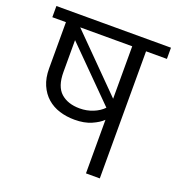

<svg xmlns="http://www.w3.org/2000/svg" viewBox="-128 -726 757 822"><g transform="rotate(20 251.0 -315.0)"><path d="M512 -579H417V0H354V-244Q337 -227 305 -213Q273 -199 229 -199Q192 -199 160 -209Q128 -219 104 -240Q80 -261 66 -293Q52 -325 52 -368V-579H-10V-630H512ZM115 -375Q115 -309 147 -280.5Q179 -252 233 -252Q265 -252 293.5 -263.5Q322 -275 340 -294L115 -520ZM354 -579H117L354 -340Z"/></g></svg>

Font: Ek Mukta Light
Style: Regular
Weight: 300
Designer: Girish Dalvi and Yashodeep Gholap
Foundry: Ek Type
Version: Version 2.538;PS 1.002;hotconv 16.6.51;makeotf.lib2.5.65220;